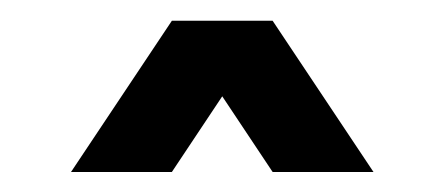

<svg xmlns="http://www.w3.org/2000/svg" viewBox="-20 -899 431 186"><path d="M146.5 -878.9H244.1L341.8 -732.4H244.1L195.3 -805.7L146.5 -732.4H48.8Z"/></svg>

Font: BabelStone Runic
Style: Regular
Weight: 400
Designer: Andrew West
Foundry: BabelStone
Version: Version 7.004 November 9, 2023